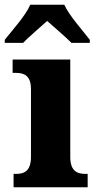

<svg xmlns="http://www.w3.org/2000/svg" viewBox="-44 -786 406 806"><path d="M-24 -619V-606H53C76 -630 125 -672 154 -698C182 -673 236 -627 256 -606H333V-619C304 -657 246 -721 226 -766H83C64 -721 6 -657 -24 -619ZM13 0H324V-56H314C277 -56 251 -71 251 -127V-536H9V-480H25C60 -480 86 -465 86 -413V-128C86 -71 61 -56 24 -56H13Z"/></svg>

Font: Noto Serif Hebrew SemiCondensed ExtraBold
Style: Regular
Weight: 800
Width: 4
Designer: Monotype Design Team
Foundry: Monotype Imaging Inc.
Version: Version 2.004